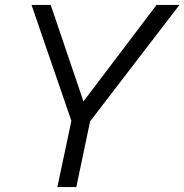

<svg xmlns="http://www.w3.org/2000/svg" viewBox="-20 -760 749 780"><path d="M213 0 270 -269 108 -740H186L319 -348L616 -740H709L346 -267L290 0Z"/></svg>

Font: Be Vietnam Pro Light
Style: Italic
Weight: 300
Italic angle: -12°
Designer: Lam Bao, Tony Le, Vietanh Nguyen
Foundry: Yellow Type Foundry
Version: Version 1.002; ttfautohint (v1.8.3)